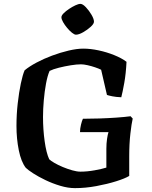

<svg xmlns="http://www.w3.org/2000/svg" viewBox="-20 -971 786 991"><path d="M367 0Q331 0 291 -12Q251 -24 214.5 -41.5Q178 -59 151 -76.5Q124 -94 113 -105Q89 -136 77 -195.5Q65 -255 65 -321Q65 -380 71.5 -437.5Q78 -495 87.5 -540Q97 -585 107 -608Q131 -628 168.5 -648Q206 -668 249 -684Q292 -700 334.5 -710Q377 -720 410 -720Q447 -720 489 -711Q531 -702 569.5 -686.5Q608 -671 633 -652Q630 -591 621.5 -543.5Q613 -496 606 -469Q579 -470 559.5 -474Q540 -478 532 -481L502 -611Q490 -617 471 -623.5Q452 -630 432 -634.5Q412 -639 398 -639Q376 -639 345 -634Q314 -629 284 -621.5Q254 -614 236 -605Q225 -580 217.5 -539.5Q210 -499 206 -453Q202 -407 202 -367Q202 -303 210.5 -242Q219 -181 234 -149Q242 -141 261 -130Q280 -119 304 -109Q328 -99 352.5 -92Q377 -85 395 -85Q430 -85 468.5 -92Q507 -99 529 -106V-203Q529 -230 532.5 -254Q536 -278 540 -289H393Q393 -307 398 -327.5Q403 -348 408 -358Q448 -358 493.5 -359.5Q539 -361 581.5 -364Q624 -367 654 -371L665 -359Q659 -334 653 -281.5Q647 -229 647 -164V-63Q626 -50 580 -35.5Q534 -21 477.5 -10.5Q421 0 367 0ZM372 -792Q364 -792 351.5 -802Q339 -812 326.5 -827Q314 -842 305.5 -857Q297 -872 297 -882Q297 -891 308.5 -902.5Q320 -914 336.5 -925Q353 -936 369 -943.5Q385 -951 395 -951Q407 -951 423.5 -933.5Q440 -916 452.5 -894.5Q465 -873 465 -859Q465 -848 448 -832.5Q431 -817 409 -804.5Q387 -792 372 -792Z"/></svg>

Font: Texturina SemiBold
Style: Regular
Weight: 600
Designer: Guillermo Torres Carreño
Foundry: Omnibus-Type
Version: Version 1.002; ttfautohint (v1.8.3)